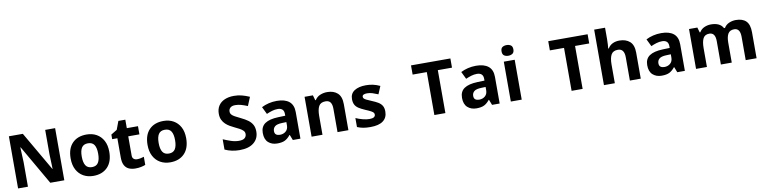

<svg xmlns="http://www.w3.org/2000/svg" viewBox="-12 -1670 10301 2589"><g transform="rotate(-10 5138.5 -375.0)"><path d="M723 0H531L220 -540H216Q218 -489 220.5 -438Q223 -387 225 -336V0H90V-714H281L591 -179H594Q593 -212 592 -245Q591 -278 589.5 -310.5Q588 -343 587 -376V-714H723Z M1387 -273.7Q1387 -138 1315.5 -64Q1244 10 1121 10Q1045.1 10 985.8 -23.1Q926.4 -56.2 892.2 -119.8Q858 -183.4 858 -274Q858 -410 929 -483Q1000 -556 1124 -556Q1201.4 -556 1260.2 -523Q1319 -490 1353 -427.3Q1387 -364.5 1387 -273.7ZM1010 -274Q1010 -193 1036.5 -151.5Q1063 -110 1122.9 -110Q1182 -110 1208.5 -151.5Q1235 -193 1235 -274Q1235 -355 1208.5 -395.5Q1182 -436 1122.5 -436Q1063 -436 1036.5 -395.5Q1010 -355 1010 -274Z M1740 -109Q1765 -109 1788 -114Q1811 -119 1834 -126V-15Q1810 -5 1774.5 2.5Q1739 10 1697 10Q1648 10 1609.5 -6Q1571 -22 1548.5 -61.5Q1526 -101 1526 -171V-434H1455V-497L1537 -547L1580 -662H1675V-546H1828V-434H1675V-171Q1675 -140 1693 -124.5Q1711 -109 1740 -109Z M2440 -273.7Q2440 -138 2368.5 -64Q2297 10 2174 10Q2098.1 10 2038.8 -23.1Q1979.4 -56.2 1945.2 -119.8Q1911 -183.4 1911 -274Q1911 -410 1982 -483Q2053 -556 2177 -556Q2254.4 -556 2313.2 -523Q2372 -490 2406 -427.3Q2440 -364.5 2440 -273.7ZM2063 -274Q2063 -193 2089.5 -151.5Q2116 -110 2175.9 -110Q2235 -110 2261.5 -151.5Q2288 -193 2288 -274Q2288 -355 2261.5 -395.5Q2235 -436 2175.5 -436Q2116 -436 2089.5 -395.5Q2063 -355 2063 -274Z M3387 -198Q3387 -103 3318.5 -46.5Q3250 10 3124 10Q3069 10 3017.5 -1Q2966 -12 2922 -33V-174Q2973 -152 3027.5 -133.5Q3082 -115 3136 -115Q3192 -115 3215.5 -136.5Q3239 -158 3239 -191Q3239 -218 3220.5 -237Q3202 -256 3171 -272.5Q3140 -289 3100 -308Q3075 -320 3046 -336.5Q3017 -353 2990.5 -377.5Q2964 -402 2947 -437Q2930 -472 2930 -521Q2930 -585 2959.5 -630.5Q2989 -676 3043.5 -700Q3098 -724 3172 -724Q3228 -724 3278.5 -711Q3329 -698 3384 -674L3335 -556Q3286 -576 3247 -587Q3208 -598 3167 -598Q3124 -598 3101 -578Q3078 -558 3078 -526Q3078 -501 3093 -483.5Q3108 -466 3138 -450Q3168 -434 3213 -412Q3268 -386 3306.5 -358Q3345 -330 3366 -292Q3387 -254 3387 -198Z M3729 -557Q3839 -557 3897.5 -509.5Q3956 -462 3956 -364V0H3852L3823 -74H3819Q3784 -30 3745 -10Q3706 10 3638 10Q3565 10 3517 -32.5Q3469 -75 3469 -163Q3469 -250 3530 -291.5Q3591 -333 3713 -337L3808 -340V-364Q3808 -407 3785.5 -427Q3763 -447 3723 -447Q3683 -447 3645 -435.5Q3607 -424 3569 -407L3520 -508Q3564 -531 3617.5 -544Q3671 -557 3729 -557ZM3750 -251Q3678 -249 3650 -225Q3622 -201 3622 -162Q3622 -128 3642 -113.5Q3662 -99 3694 -99Q3742 -99 3775 -127.5Q3808 -156 3808 -208V-253Z M4419 -556Q4507 -556 4560 -508.5Q4613 -461 4613 -356V0H4464V-319Q4464 -378 4443 -407.5Q4422 -437 4376 -437Q4308 -437 4283 -390.5Q4258 -344 4258 -257V0H4109V-546H4223L4243 -476H4251Q4277 -518 4322.5 -537Q4368 -556 4419 -556Z M5147 -162Q5147 -79 5088.5 -34.5Q5030 10 4914 10Q4857 10 4816 2.5Q4775 -5 4734 -22V-145Q4778 -125 4829 -112Q4880 -99 4919 -99Q4963 -99 4981.5 -112Q5000 -125 5000 -146Q5000 -160 4992.5 -171Q4985 -182 4960 -196Q4935 -210 4882 -232Q4831 -254 4798 -275.5Q4765 -297 4749 -327.5Q4733 -358 4733 -404Q4733 -480 4792 -518Q4851 -556 4949 -556Q5000 -556 5046 -546Q5092 -536 5141 -513L5096 -406Q5056 -423 5020 -434.5Q4984 -446 4947 -446Q4914 -446 4897.5 -437Q4881 -428 4881 -410Q4881 -397 4889.5 -386.5Q4898 -376 4922.5 -364Q4947 -352 4995 -332Q5042 -313 5076 -292.5Q5110 -272 5128.5 -241.5Q5147 -211 5147 -162Z M5941 0H5790V-588H5596V-714H6135V-588H5941Z M6457 -557Q6567 -557 6625.5 -509.5Q6684 -462 6684 -364V0H6580L6551 -74H6547Q6512 -30 6473 -10Q6434 10 6366 10Q6293 10 6245 -32.5Q6197 -75 6197 -163Q6197 -250 6258 -291.5Q6319 -333 6441 -337L6536 -340V-364Q6536 -407 6513.5 -427Q6491 -447 6451 -447Q6411 -447 6373 -435.5Q6335 -424 6297 -407L6248 -508Q6292 -531 6345.5 -544Q6399 -557 6457 -557ZM6478 -251Q6406 -249 6378 -225Q6350 -201 6350 -162Q6350 -128 6370 -113.5Q6390 -99 6422 -99Q6470 -99 6503 -127.5Q6536 -156 6536 -208V-253Z M6986 -546V0H6837V-546ZM6912 -760Q6945 -760 6969 -744.5Q6993 -729 6993 -686.8Q6993 -646 6969 -630Q6945 -614 6912 -614Q6877.7 -614 6854.4 -630Q6831 -646 6831 -686.8Q6831 -729 6854.4 -744.5Q6877.7 -760 6912 -760Z M7820 0H7669V-588H7475V-714H8014V-588H7820Z M8261 -605Q8261 -565 8258.5 -528Q8256 -491 8254 -476H8262Q8288 -518 8329 -537Q8370 -556 8420 -556Q8509 -556 8562.5 -508.5Q8616 -461 8616 -356V0H8467V-319Q8467 -437 8379 -437Q8312 -437 8286.5 -390.5Q8261 -344 8261 -257V0H8112V-760H8261Z M8993 -557Q9103 -557 9161.5 -509.5Q9220 -462 9220 -364V0H9116L9087 -74H9083Q9048 -30 9009 -10Q8970 10 8902 10Q8829 10 8781 -32.5Q8733 -75 8733 -163Q8733 -250 8794 -291.5Q8855 -333 8977 -337L9072 -340V-364Q9072 -407 9049.5 -427Q9027 -447 8987 -447Q8947 -447 8909 -435.5Q8871 -424 8833 -407L8784 -508Q8828 -531 8881.5 -544Q8935 -557 8993 -557ZM9014 -251Q8942 -249 8914 -225Q8886 -201 8886 -162Q8886 -128 8906 -113.5Q8926 -99 8958 -99Q9006 -99 9039 -127.5Q9072 -156 9072 -208V-253Z M10014 -556Q10107 -556 10154.5 -508.5Q10202 -461 10202 -356V0H10053V-319.4Q10053 -437 9970.8 -437Q9912 -437 9887 -395Q9862 -353 9862 -273.5V0H9713V-319.4Q9713 -437 9631 -437Q9569.3 -437 9545.6 -390.7Q9522 -344.4 9522 -257.4V0H9373V-546H9487L9507.2 -476H9515Q9540 -518 9583.5 -537Q9627 -556 9673.7 -556Q9734 -556 9776 -536.5Q9818 -517 9840 -476H9853Q9878 -518 9922.5 -537Q9967 -556 10014 -556Z"/></g></svg>

Font: Noto Sans Tai Tham
Style: Regular
Weight: 400
Designer: Monotype Design Team 2013. Revised by David WIlliams 2020
Foundry: Monotype Imaging Inc.
Version: Version 2.002